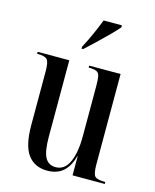

<svg xmlns="http://www.w3.org/2000/svg" viewBox="-116 -845 752 933"><g transform="rotate(15 260.0 -378.0)"><path d="M211 10Q148 10 114 -35.5Q80 -81 80 -184V-454Q80 -500 69 -513Q58 -526 21 -526H18V-536H177V-152Q177 -79 193.5 -48Q210 -17 247 -17Q291 -17 313.5 -65Q336 -113 336 -196V-449Q336 -482 332.5 -498.5Q329 -515 316.5 -520.5Q304 -526 279 -526H277V-536H435V-82Q435 -35 446 -22.5Q457 -10 496 -10H499V0H337V-96H335Q323 -46 292.5 -18Q262 10 211 10ZM220 -616Q240 -653 257.5 -692.5Q275 -732 288 -766H380V-756Q366 -739 338.5 -711.5Q311 -684 281 -655.5Q251 -627 228 -606H220Z"/></g></svg>

Font: Noto Serif Display ExtraCondensed Medium
Style: Regular
Weight: 500
Width: 2
Designer: Monotype Design Team
Foundry: Monotype Imaging Inc.
Version: Version 2.009